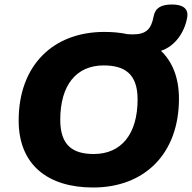

<svg xmlns="http://www.w3.org/2000/svg" viewBox="-20 -823 854 854"><path d="M394 11C624 11 776 -140 776 -384C776 -477 747 -548 696 -597C758 -617 802 -679 813 -748C818 -785 793 -803 745 -803C697 -803 670 -788 663 -749C653 -695 631 -670 571 -670L547 -671C515 -678 481 -681 444 -681C215 -681 63 -531 63 -287C63 -88 195 11 394 11ZM397 -138C304 -138 248 -176 248 -290C248 -444 319 -532 441 -532C534 -532 592 -495 592 -381C592 -227 520 -138 397 -138Z"/></svg>

Font: SN Pro Heavy
Style: Italic
Weight: 800
Italic angle: -9°
Designer: Tobias Whetton
Foundry: Supernotes
Version: Version 1.001;Glyphs 3.2 (3249)